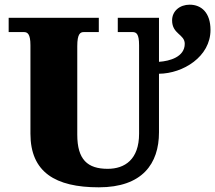

<svg xmlns="http://www.w3.org/2000/svg" viewBox="-20 -790 919 820"><path d="M402 10C588 10 659 -91 659 -225V-475C762 -476 879 -548 879 -662C879 -736 840 -770 790 -770C748 -770 715 -743 715 -703C715 -644 769 -644 769 -603C769 -547 705 -529 659 -526V-714H483V-653H546C562 -653 574 -646 574 -597V-219C574 -109 513 -69 440 -69C354 -69 310 -108 310 -215V-593C310 -646 323 -653 338 -653H402V-714H17V-653H82C97 -653 110 -646 110 -597V-219C110 -55 216 10 402 10Z"/></svg>

Font: UArctic Serif Black
Style: Regular
Weight: 900
Designer: Customization by Puisto advertising & original work Monotype Design Team
Foundry: Monotype Imaging Inc.
Version: Version 2.004